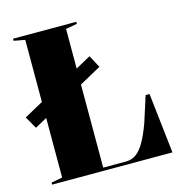

<svg xmlns="http://www.w3.org/2000/svg" viewBox="-111 -804 854 900"><g transform="rotate(-15 316.0 -354.0)"><path d="M28 -277 -6 -336 357 -536 389 -476ZM32 0V-10L86 -20V-688L32 -698V-708H339V-698L284 -688V-15H395Q422 -15 443.5 -30Q465 -45 484.5 -78.5Q504 -112 524 -167L564 -292H583L616 0Z"/></g></svg>

Font: Kalnia SemiBold
Style: Regular
Weight: 600
Designer: Frida Medrano
Foundry: Frida Medrano
Version: Version 1.105